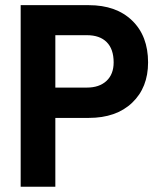

<svg xmlns="http://www.w3.org/2000/svg" viewBox="-20 -710 606 730"><path d="M543 -472.7Q543 -377 482.4 -319.3Q421.9 -261.7 317.4 -261.7H190.4V0H58.6V-690.4H317.4Q421.9 -690.4 482.4 -631.8Q543 -573.2 543 -472.7ZM412.1 -472.7Q412.1 -523.4 385.7 -549.8Q359.4 -576.2 310.5 -576.2H190.4V-377H310.5Q357.4 -377 384.8 -402.3Q412.1 -427.7 412.1 -472.7Z"/></svg>

Font: Altinn-DIN
Style: DIN-Bold
Weight: 700
Designer: Charles Nix
Foundry: Altinn
Version: Version 2.00